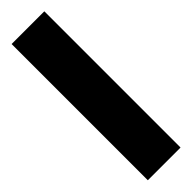

<svg xmlns="http://www.w3.org/2000/svg" viewBox="0 -180 476 476"><g transform="rotate(45 238.0 57.5)"><path d="M476.9 0H-0.7V114.7H476.9Z"/></g></svg>

Font: Margiela Sans
Style: Bold
Weight: 700
Designer: Stefan Endress, Andreas Faust
Version: Version 1.100;FEAKit 1.0